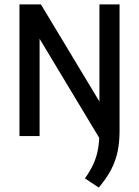

<svg xmlns="http://www.w3.org/2000/svg" viewBox="-20 -615 628 868"><path d="M68 0V-595H165L448.5 -124.5L435 19L140.5 -470.5H159V0ZM426.5 233 364 191.5Q388.5 157 403 124.8Q417.5 92.5 423.5 56.8Q429.5 21 429.5 -25V-595H520.5V-22.5Q520.5 26 512 68.5Q503.5 111 482.8 151Q462 191 426.5 233Z"/></svg>

Font: Encode Sans SC Condensed Medium
Style: Regular
Weight: 500
Width: 3
Designer: Multiple Designers
Foundry: Impallari Type
Version: Version 3.002